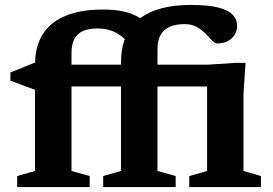

<svg xmlns="http://www.w3.org/2000/svg" viewBox="-20 -756 1102 776"><path d="M850.5 -406.5H178L121.5 -393L22 -430V-463L129.5 -506.5L199 -494.5H818L933 -502H972.5L964 -375.5V-65L1034.5 -44.5V0H745V-44.5L817 -65V-439.5ZM342.5 0H49.5V-44.5L121.5 -65V-494.5Q121.5 -551 139.8 -592.8Q158 -634.5 193.2 -662.2Q228.5 -690 279.2 -703.8Q330 -717.5 395 -717.5Q440.5 -717.5 475.2 -710.5Q510 -703.5 537.2 -688.2Q564.5 -673 587 -648L507 -572Q486 -602.5 452.5 -621.8Q419 -641 372 -641Q338 -641 315 -630.5Q292 -620 280.5 -598.2Q269 -576.5 269 -542.5V-65L342.5 -44.5ZM616.5 -65 690 -44.5V0H397V-44.5L469 -65V-502Q469 -562.5 487.8 -606.8Q506.5 -651 542.8 -679.5Q579 -708 631.2 -722Q683.5 -736 750 -736Q820 -736 861.2 -725.8Q902.5 -715.5 920.5 -696.2Q938.5 -677 938.5 -650.5Q938.5 -631.5 928.5 -615.5Q918.5 -599.5 900.8 -590Q883 -580.5 860 -580.5Q848.5 -580.5 837 -592.5Q825.5 -604.5 810.8 -619.8Q796 -635 775.5 -646.8Q755 -658.5 726 -658.5Q691 -658.5 666.5 -648Q642 -637.5 629.2 -615.2Q616.5 -593 616.5 -557.5Z"/></svg>

Font: Newsreader 9pt SemiBold
Style: Regular
Weight: 600
Designer: Hugues Gentile
Foundry: Production Type
Version: Version 1.003